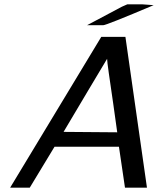

<svg xmlns="http://www.w3.org/2000/svg" viewBox="-20 -872 733 891"><path d="M384 -755 546 -841 571 -852H579H598H607H639L693 -848Q473 -755 459 -755ZM27 -1 450 -701H562L662 -1H560L532 -191H233L118 -1ZM275 -260 524 -258Q518 -306 505.5 -390.5Q493 -475 485 -532Q477 -589 477 -599Q457 -565 390 -453.5Q323 -342 275 -260Z"/></svg>

Font: Coval
Style: Book Italic
Weight: 350
Foundry: Context Ltd
Version: Version 001.000